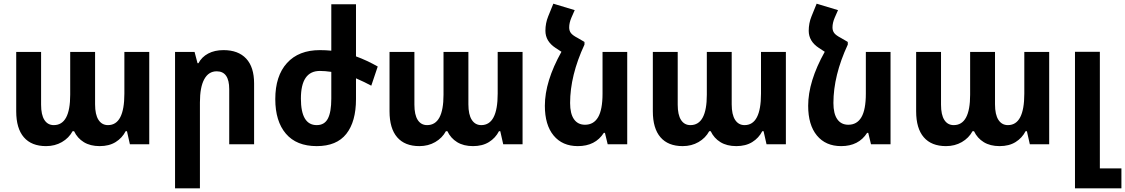

<svg xmlns="http://www.w3.org/2000/svg" viewBox="-20 -783 6106 1042"><path d="M68 -179V-501H203V-215Q203 -160 221 -132Q239 -104 272 -104Q361 -104 361 -269V-501H496V-217Q496 -161 514.5 -132.5Q533 -104 566 -104Q655 -104 655 -275V-501H790V0H685L669 -71H662Q643 -34 607.5 -12Q572 10 521 10Q470 10 435 -11.5Q400 -33 382 -71H374Q354 -34 316 -12Q278 10 230 10Q151 10 109.5 -38Q68 -86 68 -179Z M930 -501H1036L1052 -440H1057Q1075 -474 1110 -492.5Q1145 -511 1193 -511Q1273 -511 1316 -465Q1359 -419 1359 -330V0H1224V-299Q1224 -396 1156 -396Q1112 -396 1088.5 -353Q1065 -310 1065 -227V239H930Z M1995 -318Q1960 -337 1912 -358V-245Q1912 -123 1859.5 -56.5Q1807 10 1699 10Q1589 10 1531.5 -57.5Q1474 -125 1474 -245Q1474 -371 1537.5 -441Q1601 -511 1716 -511Q1747 -511 1778 -508V-760H1912V-477Q1970 -456 2030 -422ZM1778 -393Q1743 -398 1716 -398Q1613 -398 1613 -248Q1613 -104 1699 -104Q1741 -104 1759.5 -139.5Q1778 -175 1778 -248Z M2094 -179V-501H2229V-215Q2229 -160 2247 -132Q2265 -104 2298 -104Q2387 -104 2387 -269V-501H2522V-217Q2522 -161 2540.5 -132.5Q2559 -104 2592 -104Q2681 -104 2681 -275V-501H2816V0H2711L2695 -71H2688Q2669 -34 2633.5 -12Q2598 10 2547 10Q2496 10 2461 -11.5Q2426 -33 2408 -71H2400Q2380 -34 2342 -12Q2304 10 2256 10Q2177 10 2135.5 -38Q2094 -86 2094 -179Z M3384 -501V0H3278L3263 -62H3257Q3211 10 3116 10Q3032 10 2984.5 -47.5Q2937 -105 2937 -209Q2937 -341 3027 -502L2995 -523Q2940 -559 2940 -616Q2940 -657 2955 -694L2983 -763L3099 -728L3081 -687Q3069 -659 3069 -634Q3069 -616 3078.5 -603.5Q3088 -591 3115 -577L3151 -556L3137 -550L3152 -556V-541Q3074 -373 3074 -224Q3074 -166 3095 -136Q3116 -106 3155 -106Q3202 -106 3226 -147Q3250 -188 3250 -275V-501Z M3523 -179V-501H3658V-215Q3658 -160 3676 -132Q3694 -104 3727 -104Q3816 -104 3816 -269V-501H3951V-217Q3951 -161 3969.5 -132.5Q3988 -104 4021 -104Q4110 -104 4110 -275V-501H4245V0H4140L4124 -71H4117Q4098 -34 4062.5 -12Q4027 10 3976 10Q3925 10 3890 -11.5Q3855 -33 3837 -71H3829Q3809 -34 3771 -12Q3733 10 3685 10Q3606 10 3564.5 -38Q3523 -86 3523 -179Z M4813 -501V0H4707L4692 -62H4686Q4640 10 4545 10Q4461 10 4413.5 -47.5Q4366 -105 4366 -209Q4366 -341 4456 -502L4424 -523Q4369 -559 4369 -616Q4369 -657 4384 -694L4412 -763L4528 -728L4510 -687Q4498 -659 4498 -634Q4498 -616 4507.5 -603.5Q4517 -591 4544 -577L4580 -556L4566 -550L4581 -556V-541Q4503 -373 4503 -224Q4503 -166 4524 -136Q4545 -106 4584 -106Q4631 -106 4655 -147Q4679 -188 4679 -275V-501Z M4952 -179V-501H5087V-215Q5087 -160 5105 -132Q5123 -104 5156 -104Q5245 -104 5245 -269V-501H5380V-217Q5380 -161 5398.5 -132.5Q5417 -104 5450 -104Q5539 -104 5539 -275V-501H5674V0H5569L5553 -71H5546Q5527 -34 5491.5 -12Q5456 10 5405 10Q5354 10 5319 -11.5Q5284 -33 5266 -71H5258Q5238 -34 5200 -12Q5162 10 5114 10Q5035 10 4993.5 -38Q4952 -86 4952 -179Z M5814 -502H5949V131H6066V239H5814Z"/></svg>

Font: Noto Sans Armenian SmBd Narrow
Style: Regular
Weight: 600
Width: 4
Designer: Monotype Design team
Foundry: Monotype Imaging Inc.
Version: Version 1.000